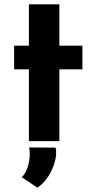

<svg xmlns="http://www.w3.org/2000/svg" viewBox="-20 -649 434 883"><path d="M113 -629H253V-439H359V-330H253V0H113V-330H45V-439H113ZM152 214 80 166Q102 145 111.5 104.5Q121 64 114 29L236 30Q242 58 232.5 93.5Q223 129 202.5 161.5Q182 194 152 214Z"/></svg>

Font: Josefin Sans Thin
Style: Bold
Weight: 700
Version: Version 2.000